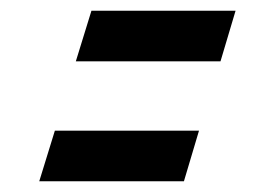

<svg xmlns="http://www.w3.org/2000/svg" viewBox="-20 -570 511 357"><path d="M150 -550 121 -456H390L418 -550ZM82 -327 53 -233H322L350 -327Z"/></svg>

Font: Drag You Down
Style: Regular
Weight: 400
Designer: Robert Jablonski
Foundry: Cannot Into Space Fonts
Version: Version 0.97